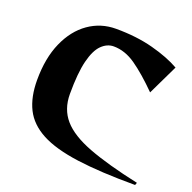

<svg xmlns="http://www.w3.org/2000/svg" viewBox="-108 -678 798 798"><g transform="rotate(20 291.0 -278.5)"><path d="M570 13Q416 13 313 -1Q210 -15 150 -47Q90 -79 64 -131Q38 -183 38 -258Q38 -355 69 -425Q100 -495 153.5 -532.5Q207 -570 274 -570Q365 -570 438.5 -550.5Q512 -531 561 -503L497 -370Q436 -431 388 -464.5Q340 -498 290 -498Q261 -498 237 -474.5Q213 -451 199.5 -397Q186 -343 186 -250Q186 -183 225 -138Q264 -93 349.5 -60.5Q435 -28 574 2Z"/></g></svg>

Font: Reggae One
Style: Regular
Weight: 400
Designer: Fontworks Inc.
Foundry: Fontworks Inc.
Version: Version 1.100